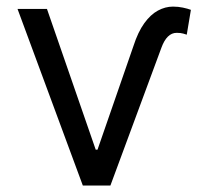

<svg xmlns="http://www.w3.org/2000/svg" viewBox="-20 -573 644 593"><path d="M34.1 -545.5H125L275.6 -110.8H281.2L392 -430.4Q406.2 -474.4 425.6 -501.2Q445 -528.1 467.7 -540.3Q490.4 -552.6 514.2 -552.6Q530.5 -552.6 544.9 -549.5Q559.3 -546.5 569.6 -542.6L556.8 -465.9Q553.6 -467 545.8 -469.3Q538 -471.6 525.6 -471.6Q510.3 -471.6 498.6 -460Q486.9 -448.5 478.7 -426.1L321 0H235.8Z"/></svg>

Font: InterMG
Style: Regular
Weight: 400
Designer: Rasmus Andersson
Foundry: rsms
Version: Version 3.019;December 26, 2023;FontCreator 15.0.0.2955 64-b